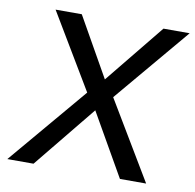

<svg xmlns="http://www.w3.org/2000/svg" viewBox="-74 -725 815 801"><g transform="rotate(10 333.0 -324.5)"><path d="M596 0 398 -331 666 -649H555L351 -398L209 -649H98L288 -331L8 0H119L334 -264L485 0Z"/></g></svg>

Font: Gamestation Text
Style: Italic
Weight: 400
Designer: Jonas Hecksher
Foundry: Jonas Hecksher, Playtypeª, e-types AS
Version: Version 1.003